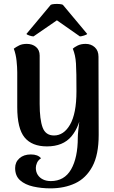

<svg xmlns="http://www.w3.org/2000/svg" viewBox="-20 -756 594 1002"><path d="M243 227Q196 227 153.5 217.5Q111 208 85 185Q59 162 59 121Q59 90 81.5 70Q104 50 141 50Q178 50 194 70Q179 80 173 94Q167 108 167 120Q167 141 177 156.5Q187 172 204.5 180.5Q222 189 245 189Q316 189 351 128Q386 67 386 -38Q386 -52 388.5 -75.5Q391 -99 394 -123Q397 -147 399 -165L408 -188Q397 -97 353 -44.5Q309 8 225 8Q147 8 108.5 -38.5Q70 -85 70 -197V-379Q70 -404 66.5 -438Q63 -472 52 -502Q64 -511 80 -519Q96 -527 120 -527Q149 -527 168 -511Q187 -495 187 -466V-214Q187 -132 202.5 -90.5Q218 -49 262 -49Q287 -49 308 -63Q329 -77 345.5 -105.5Q362 -134 370.5 -177.5Q379 -221 379 -280Q379 -332 378.5 -366.5Q378 -401 376.5 -424.5Q375 -448 371 -466Q367 -484 360 -502Q367 -509 384.5 -518Q402 -527 427 -527Q455 -527 474.5 -509.5Q494 -492 494 -460L495 -52Q495 52 462 113Q429 174 372.5 200.5Q316 227 243 227ZM155 -566Q147 -566 133.5 -570.5Q120 -575 118 -579L245 -731Q251 -734 264 -735Q277 -736 289.5 -735Q302 -734 308 -731L435 -579Q433 -575 418.5 -570.5Q404 -566 397 -566L277 -650Z"/></svg>

Font: Arima SemiBold
Style: Regular
Weight: 600
Designer: Joana Correia and Natanael Gama
Foundry: NDISCOVER
Version: Version 1.101;gftools[0.9.23]